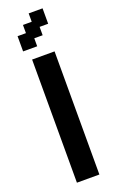

<svg xmlns="http://www.w3.org/2000/svg" viewBox="-167 -897 573 948"><g transform="rotate(-20 120.0 -422.5)"><path d="M61 11V-636H179V11ZM33 -689V-769H77V-812H123V-856H196V-775H151V-731H107V-689Z"/></g></svg>

Font: Pixelify Sans SemiBold
Style: Regular
Weight: 600
Designer: Stefie Justprince
Foundry: Typecalism Foundryline
Version: Version 1.000